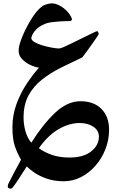

<svg xmlns="http://www.w3.org/2000/svg" viewBox="-20 -576 733 1162"><path d="M640.1 209Q640.1 270.5 618.2 326.7Q596.2 382.8 558.1 426.5Q520 470.2 470.7 495.6Q421.4 521 366.2 521Q309.6 521 264.6 505.6Q219.7 490.2 188.7 469.2Q157.7 448.2 142.1 430.7Q117.2 469.2 97.2 500.7Q77.1 532.2 59.6 555.2Q51.8 565.9 42.5 565.9Q39.6 565.9 33.2 563Q26.9 560.1 26.9 551.8Q26.9 546.4 28.6 541.7Q30.3 537.1 31.7 533.7Q49.3 499 68.6 462.2Q87.9 425.3 107.4 390.6Q86.4 355 70.8 311.3Q55.2 267.6 55.2 195.3Q55.2 120.6 79.8 53.7Q104.5 -13.2 141.6 -69.1Q178.7 -125 215.8 -166.5Q192.9 -169.4 164.1 -182.6Q135.3 -195.8 114 -218Q92.8 -240.2 92.8 -269Q92.8 -291 103.3 -322.8Q113.8 -354.5 130.4 -389.2Q147 -423.8 165.8 -454.6Q184.6 -485.4 201.2 -504.9Q231.4 -541 255.6 -548.3Q279.8 -555.7 292.5 -555.7Q312.5 -555.7 333.5 -545.9Q362.3 -532.7 385 -508.8Q407.7 -484.9 415.5 -461.4Q416.5 -458 412.6 -453.4Q408.7 -448.7 405.8 -448.7Q397.9 -448.7 378.7 -448.2Q359.4 -447.8 335.7 -446Q312 -444.3 289.8 -441.2Q267.6 -438 253.4 -432.1Q219.2 -418 200.9 -399.4Q182.6 -380.9 176 -365.5Q169.4 -350.1 169.4 -346.2Q169.4 -332.5 189.2 -321Q209 -309.6 237.8 -301Q266.6 -292.5 294.2 -287.6Q321.8 -282.7 336.9 -282.7Q341.8 -282.7 348.9 -285.2Q356 -287.6 366.2 -291.5Q386.7 -300.8 418.9 -316.4Q451.2 -332 484.1 -348.4Q517.1 -364.7 540.5 -376Q564 -387.2 566.4 -387.2Q571.3 -387.7 574.7 -380.1Q578.1 -372.6 577.1 -368.7Q576.7 -366.7 567.1 -352.5Q557.6 -338.4 543.5 -318.4Q529.3 -298.3 514.9 -278.3Q500.5 -258.3 490.2 -244.6Q480 -231 478.5 -229.5Q476.6 -228 460.2 -220Q443.8 -211.9 421.1 -201.2Q398.4 -190.4 377 -180.2Q355.5 -169.9 343.3 -163.6Q283.7 -133.3 233.4 -93.8Q183.1 -54.2 152.8 1.2Q122.6 56.6 122.6 135.7Q122.6 176.8 133.8 217.3Q145 257.8 169.4 287.6Q240.7 174.8 314.5 105.7Q388.2 36.6 467.3 36.6Q547.9 36.6 594 83.3Q640.1 129.9 640.1 209ZM578.6 251.5Q578.6 212.9 544.4 190.7Q510.3 168.5 462.4 168.5Q398.9 168.5 334.5 205.8Q270 243.2 215.3 320.8Q248.5 345.7 294.9 361.6Q341.3 377.4 400.9 377.4Q485.4 377.4 532 340.1Q578.6 302.7 578.6 251.5Z"/></svg>

Font: Scheherazade New
Style: Bold
Weight: 700
Designer: SIL International
Foundry: SIL International
Version: Version 4.000